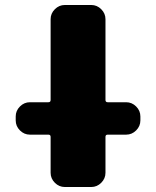

<svg xmlns="http://www.w3.org/2000/svg" viewBox="-20 -750 626 770"><path d="M486 -340Q509 -340 526 -323Q543 -306 543 -283V-267Q543 -244 526 -227Q509 -210 486 -210H412Q403 -210 403 -201V-57Q403 -34 386 -17Q369 0 346 0H240Q217 0 200 -17Q183 -34 183 -57V-201Q183 -210 174 -210H100Q77 -210 60 -227Q43 -244 43 -267V-283Q43 -306 60 -323Q77 -340 100 -340H174Q183 -340 183 -349V-673Q183 -696 200 -713Q217 -730 240 -730H346Q369 -730 386 -713Q403 -696 403 -673V-349Q403 -340 412 -340Z"/></svg>

Font: Rounded Mplus 1c Black
Style: Regular
Weight: 900
Version: Version 1.059.20150529